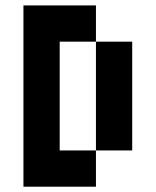

<svg xmlns="http://www.w3.org/2000/svg" viewBox="-20 -704 587 724"><path d="M341.8 -546.9H478.5V-136.7H341.8ZM341.8 -683.6V-546.9H205.1V-136.7H341.8V0H68.4V-683.6Z"/></svg>

Font: DatCub
Style: Bold
Weight: 700
Designer: GGBot
Version: 1.00